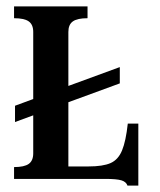

<svg xmlns="http://www.w3.org/2000/svg" viewBox="-20 -560 501 601"><path d="M24 -37Q56 -37 70 -47Q84 -57 84 -80V-199L27 -178V-229L84 -250V-460Q84 -483 70 -493Q56 -503 24 -503V-540H254V-503Q222 -503 208 -493Q194 -483 194 -460V-291L355 -350V-299L194 -240V-39H257Q302 -39 326 -49.5Q350 -60 362 -89Q374 -118 380 -173H413V21H379Q375 9 360 4.5Q345 0 310 0H24Z"/></svg>

Font: Girassol
Style: Regular
Weight: 400
Width: 3
Designer: Liam Spradlin
Version: Version 1.004